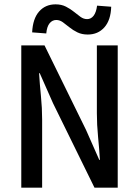

<svg xmlns="http://www.w3.org/2000/svg" viewBox="-20 -864 640 884"><path d="M78 0V-655H185L376 -266L437 -128H440Q437 -178 431.5 -234Q426 -290 426 -343V-655H522V0H415L224 -389L163 -527H160Q163 -476 168.5 -421.5Q174 -367 174 -314V0ZM384 -705Q357 -705 336.5 -715Q316 -725 300 -738Q284 -751 269.5 -761.5Q255 -772 239 -772Q221 -772 208.5 -757Q196 -742 193 -710L128 -715Q131 -778 160 -811Q189 -844 236 -844Q263 -844 283.5 -833.5Q304 -823 320 -810Q336 -797 350.5 -786.5Q365 -776 381 -776Q399 -776 411 -791.5Q423 -807 427 -838L492 -833Q490 -771 460.5 -738Q431 -705 384 -705Z"/></svg>

Font: Source Code Pro ExtraLight Medium
Style: Regular
Weight: 500
Monospace: yes
Version: Version 1.018;hotconv 1.0.116;makeotfexe 2.5.65601